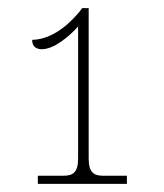

<svg xmlns="http://www.w3.org/2000/svg" viewBox="-20 -839 404 472"><path d="M73 -387H292V-407H233C211 -407 198 -415 198 -449V-819H182L176 -811C158 -789 114 -742 59 -741C59 -723 71 -718 83 -718C112 -718 149 -748 172 -774V-449C172 -415 159 -407 136 -407H73Z"/></svg>

Font: Noto Serif SemiCondensed Thin
Style: Regular
Weight: 100
Width: 4
Designer: Monotype Design Team
Foundry: Monotype Imaging Inc.
Version: Version 2.015